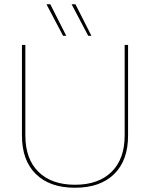

<svg xmlns="http://www.w3.org/2000/svg" viewBox="-20 -871 704 901"><path d="M216 -851 291 -703H276L198 -851ZM334 -851 409 -703H394L316 -851ZM581 -660V-235Q581 -118 515.5 -54Q450 10 332 10Q214 10 148.5 -54Q83 -118 83 -235V-660H99V-235Q99 -125 160.5 -64.5Q222 -4 332 -4Q442 -4 503.5 -64.5Q565 -125 565 -235V-660Z"/></svg>

Font: Elaine Sans Thin
Style: Regular
Weight: 250
Designer: Wei Huang
Foundry: Wei Huang
Version: Version 2.001;December 24, 2019;FontCreator 12.0.0.2547 64-b